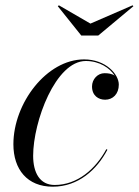

<svg xmlns="http://www.w3.org/2000/svg" viewBox="-20 -694 523 724"><path d="M321 -605 202 -674 198 -670.5 286.5 -560H350.5L483 -670.5L480 -674ZM385 -129.5 381 -131.5C341 -57.5 272.5 3.5 186 3.5C130 3.5 105 -43 105 -106.5C105 -235.5 189.5 -464 303.5 -464C355 -464 394.5 -437.5 412.5 -408.5C402.5 -416 388.5 -418 374 -418C348.5 -418 327 -395.5 327 -368C327 -333 351.5 -318 376.5 -318C405.5 -318 428 -339.5 428 -375C428 -414 379 -470 297 -470C156 -470 30.5 -305 30.5 -150C30.5 -55 83 10 179 10C275 10 345.5 -54 385 -129.5Z"/></svg>

Font: Bodoni* 36pt
Style: Italic
Weight: 400
Italic angle: -13°
Version: Version 2.3